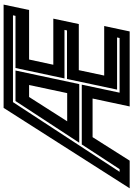

<svg xmlns="http://www.w3.org/2000/svg" viewBox="83 -883 740 1066"><g transform="rotate(-90 453.0 -350.0)"><path d="M-59.5 0 387 -700H960.5L930.5 -558.5H655.5L626.5 -424H882.5L852.5 -282.5H596.5L566.5 -141.5H841.5L811.5 0H395L439 -206H224.5L94 0ZM32 -56H47L184 -266H516L471.5 -56H775L778 -70H488.5L547.5 -348H817L820 -362H550.5L608.5 -634H898L901 -648H419ZM193.5 -280 425 -634H594.5L519 -280ZM312.5 -347H469L514 -558.5H447.5Z"/></g></svg>

Font: Tourney Thin
Style: Bold Italic
Weight: 700
Italic angle: -12°
Version: Version 1.015